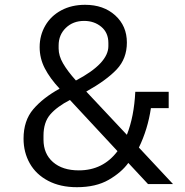

<svg xmlns="http://www.w3.org/2000/svg" viewBox="-20 -766 768 799"><path d="M78 -189Q78 -264 118.5 -311.5Q159 -359 228 -397Q188 -440 166.5 -481.5Q145 -523 145 -570Q145 -619 168.5 -659.5Q192 -700 235 -723Q278 -746 334 -746Q411 -746 459.5 -702Q508 -658 508 -589Q508 -522 465.5 -477Q423 -432 339 -385L508 -205Q538 -281 543 -384H682V-316H608Q595 -228 558 -152L700 0H596L514 -88Q485 -48 432 -17.5Q379 13 300 13Q231 13 180.5 -13.5Q130 -40 104 -86Q78 -132 78 -189ZM431 -574V-587Q431 -630 401.5 -654.5Q372 -679 330 -679Q284 -679 254 -650Q224 -621 224 -577V-564Q224 -534 242.5 -502Q261 -470 296 -431Q431 -502 431 -574ZM469 -137 271 -350Q217 -322 189 -289.5Q161 -257 161 -201V-185Q161 -126 200.5 -91.5Q240 -57 308 -57Q409 -57 469 -137Z"/></svg>

Font: IBM Plex Sans SC
Style: Regular
Weight: 400
Designer: Mike Abbink; Paul van der Laan; Pieter van Rosmalen; Eunyou Noh; Wujin Sim; Chorong Kim; Dohee Lee; Yejin We; Jinhee Kim
Foundry: Sandoll Inc.
Version: Version 1.000